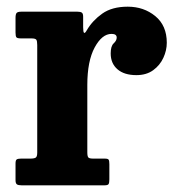

<svg xmlns="http://www.w3.org/2000/svg" viewBox="-20 -555 530 575"><path d="M91.5 -420Q91.5 -432 88.8 -436Q86 -440 74 -440H43Q32 -440 29.2 -443.2Q26.5 -446.5 26.5 -457.5V-501.5Q26.5 -512.5 29.8 -516.2Q33 -520 44 -520H212Q221 -520 225 -517.2Q229 -514.5 229 -505V-473.5Q229 -444.5 240 -464.5Q257 -493.5 286.2 -514.2Q315.5 -535 362.5 -535Q410.5 -535 445 -506.8Q479.5 -478.5 479.5 -427Q479.5 -404 469.2 -381.8Q459 -359.5 438.8 -344.8Q418.5 -330 388.5 -330Q352 -330 331.8 -347.5Q311.5 -365 311.5 -395Q311.5 -417 320.5 -425.2Q329.5 -433.5 329.5 -442.5Q329.5 -453.5 314 -453.5Q285.5 -453.5 263.5 -412.8Q241.5 -372 241.5 -300.5V-99Q241.5 -87 244.5 -83.5Q247.5 -80 259.5 -80H294Q303.5 -80 305.5 -76.5Q307.5 -73 307.5 -63.5V-18Q307.5 -7.5 305.2 -3.8Q303 0 293 0H44.5Q34.5 0 30.5 -3Q26.5 -6 26.5 -15.5V-65.5Q26.5 -75 30 -77.5Q33.5 -80 43 -80H70.5Q82.5 -80 87 -83Q91.5 -86 91.5 -98Z"/></svg>

Font: Besley* Narrow
Style: Bold
Weight: 700
Width: 4
Designer: Owen Earl
Foundry: indestructible type*
Version: Version 3.000; ttfautohint (v1.8.3)